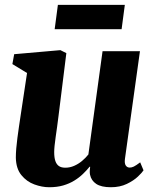

<svg xmlns="http://www.w3.org/2000/svg" viewBox="-20 -776 652 806"><path d="M186.5 10Q156.5 10 124.2 -1.8Q92 -13.5 69.8 -40.8Q47.5 -68 46.5 -114Q46.5 -131.5 48.2 -152.5Q50 -173.5 53 -196.5Q56 -219.5 59.5 -243.5Q63 -267.5 66.5 -290.5L93.5 -469.5L32 -507L39.5 -548.5L233.5 -565.5L258.5 -553L225.5 -288Q223 -266.5 219.8 -244.2Q216.5 -222 213.8 -201.8Q211 -181.5 209.2 -165Q207.5 -148.5 207.5 -137.5Q207.5 -114 212.5 -99.8Q217.5 -85.5 227.5 -78.8Q237.5 -72 254 -72Q273.5 -72 291.2 -79.8Q309 -87.5 324.2 -100.2Q339.5 -113 351 -127.5L410.5 -561H567.5L504.5 -109Q502 -90 508 -81.2Q514 -72.5 524.5 -72.5Q533 -72.5 541.8 -76.8Q550.5 -81 568.5 -94.5L582.5 -61Q577 -52 559.2 -35Q541.5 -18 512.5 -4Q483.5 10 445.5 10Q405 10 384 -4Q363 -18 358 -42.5Q357.5 -45.5 357 -49.5Q356.5 -53.5 356.8 -57.8Q357 -62 357.5 -66.8Q358 -71.5 358.5 -75.5L356.5 -76.5Q344 -61 328.2 -45.8Q312.5 -30.5 291.8 -17.8Q271 -5 245.2 2.5Q219.5 10 186.5 10ZM223 -755.5H504L490.5 -653.5H209.5Z"/></svg>

Font: Merriweather 24pt Black
Style: Italic
Weight: 900
Italic angle: -7.8°
Designer: Eben Sorkin
Foundry: Eben Sorkin
Version: Version 2.101